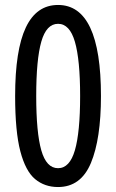

<svg xmlns="http://www.w3.org/2000/svg" viewBox="-20 -744 469 774"><path d="M387 -357Q387 -184 346.5 -87Q306 10 214 10Q160 10 121.5 -22Q83 -54 62 -134Q41 -214 41 -357Q41 -542 84 -633Q127 -724 214 -724Q387 -724 387 -357ZM126 -357Q126 -210 146.5 -138Q167 -66 214 -66Q261 -66 282 -138.5Q303 -211 303 -357Q303 -503 282 -575.5Q261 -648 214 -648Q167 -648 146.5 -576Q126 -504 126 -357Z"/></svg>

Font: Noto Sans Hebrew ExtraCondensed
Style: Regular
Weight: 400
Width: 2
Designer: Monotype Design Team
Foundry: Monotype Imaging Inc.
Version: Version 2.004; ttfautohint (v1.8.4.7-5d5b)